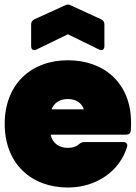

<svg xmlns="http://www.w3.org/2000/svg" viewBox="-20 -830 606 857"><path d="M354 -342H210C222 -372 248 -388 283 -388C320 -388 346 -369 354 -342ZM1 -277C1 -101 118 7 283 7C412 7 515 -68 547 -174C551 -187 544 -196 530 -196H356C346 -196 339 -192 331 -185C321 -176 306 -170 282 -170C250 -170 216 -185 206 -229H543C555 -229 563 -235 564 -248C565 -260 565 -274 565 -283C565 -455 449 -561 283 -561C118 -561 1 -453 1 -277ZM143 -609 283 -677 422 -609C436 -602 446 -609 446 -624V-721C446 -732 441 -739 431 -744L296 -806C286 -811 280 -811 270 -806L134 -744C124 -739 119 -732 119 -721V-624C119 -609 129 -602 143 -609Z"/></svg>

Font: Malmofest Black-Rounded
Style: Regular
Weight: 800
Designer: Jonny Pinhorn (Poppins), Kolossal
Version: Version 1.004;Glyphs 3.1.2 (3151)